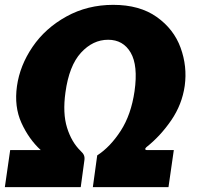

<svg xmlns="http://www.w3.org/2000/svg" viewBox="-26 -772 822 792"><path d="M244 -391Q232 -305 250.5 -245.5Q269 -186 306 -150Q317 -140 320.5 -131Q324 -122 322 -110L307 0H-6L16 -153H142Q93 -198 62.5 -265Q32 -332 44 -417Q56 -502 108.5 -579Q161 -656 248 -704Q335 -752 441 -752Q550 -752 620.5 -702Q691 -652 719 -575Q747 -498 736 -418Q725 -341 680.5 -276Q636 -211 578 -165Q574 -161 573 -158Q573 -153 580 -153H691L669 0H357L375 -131Q429 -166 472 -232.5Q515 -299 529 -396Q544 -502 513 -555Q482 -608 420 -608Q357 -608 308 -554.5Q259 -501 244 -391Z"/></svg>

Font: Morrison ExtraBold
Style: Regular
Weight: 800
Designer: Pablo Impallari, Rodrigo Fuenzalida (Modified by Dan O. Williams)
Version: Version 0.03;June 6, 2019;FontCreator 11.5.0.2425 64-bit; tt